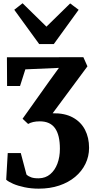

<svg xmlns="http://www.w3.org/2000/svg" viewBox="-20 -903 586 1178"><path d="M217.5 254.5Q172 254.5 131.2 246Q90.5 237.5 61 224.8Q31.5 212 18 199.5L27.5 36H107.5L142.5 168Q154 179 172 185.2Q190 191.5 218.5 191Q259.5 190 288.2 165.8Q317 141.5 332.2 101Q347.5 60.5 347.5 10Q347.5 -32.5 340 -64Q332.5 -95.5 317.5 -116.5Q302.5 -137.5 279.2 -148Q256 -158.5 224.5 -158.5Q201.5 -158.5 184 -154.5Q166.5 -150.5 152.5 -142.5L118.5 -174.5L282 -404.5L341.5 -486.5L135.5 -477.5L103 -375.5H23.5L22.5 -551.5L491.5 -552L516.5 -496L303 -208Q377 -209.5 426.8 -182.2Q476.5 -155 501.5 -106.8Q526.5 -58.5 526.5 4Q526.5 56.5 504.2 102.2Q482 148 441 182.2Q400 216.5 343.2 235.5Q286.5 254.5 217.5 254.5ZM220.5 -632.5 67.5 -843 118.5 -883 265 -739.5 410.5 -882 462.5 -843 310 -632.5Z"/></svg>

Font: Merriweather 28pt Black
Style: Regular
Weight: 900
Version: Version 2.100